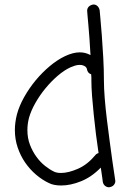

<svg xmlns="http://www.w3.org/2000/svg" viewBox="-20 -793 568 838"><path d="M395.5 -115.2Q400.4 -122.1 410.2 -125Q404.3 -163.1 398.9 -206.5Q393.6 -250 389.2 -292.5Q384.8 -335 381.8 -373.5Q378.9 -412.1 378.9 -440.4Q378.9 -447.3 378.9 -454.1Q378.9 -460.9 377.9 -468.8Q362.3 -473.6 359.4 -491.2Q359.4 -493.2 356.9 -497.6Q354.5 -502 346.7 -505.9Q338.9 -509.8 328.1 -509.8Q317.4 -509.8 306.6 -506.3Q295.9 -502.9 287.1 -499Q259.8 -486.3 231.4 -461.9Q203.1 -437.5 178.2 -407.2Q153.3 -377 134.3 -343.3Q115.2 -309.6 106.4 -278.3Q99.6 -252 99.6 -224.6Q99.6 -190.4 110.8 -161.1Q122.1 -131.8 139.2 -108.4Q156.2 -85 176.8 -68.8Q197.3 -52.7 215.8 -43.9Q227.5 -38.1 246.1 -38.1Q278.3 -38.1 319.8 -56.2Q361.3 -74.2 395.5 -115.2ZM433.6 -440.4Q433.6 -409.2 437 -365.2Q440.4 -321.3 446.3 -273.4Q452.1 -225.6 458.5 -178.2Q464.8 -130.9 470.2 -92.3Q475.6 -53.7 479.5 -29.3Q483.4 -4.9 483.4 -2.9Q483.4 6.8 476.6 14.6Q469.7 22.5 456.1 24.4Q446.3 24.4 438.5 18.1Q430.7 11.7 428.7 1Q428.7 -1 426.3 -17.6Q423.8 -34.2 419.9 -61.5Q379.9 -20.5 334 -2Q288.1 16.6 247.1 16.6Q213.9 16.6 193.4 5.9Q164.1 -7.8 137.2 -30.8Q110.4 -53.7 89.8 -83.5Q69.3 -113.3 57.1 -149.4Q44.9 -185.5 44.9 -225.6Q44.9 -257.8 53.7 -293Q63.5 -330.1 85.4 -369.1Q107.4 -408.2 135.7 -442.4Q164.1 -476.6 197.3 -504.4Q230.5 -532.2 263.7 -547.9Q298.8 -564.5 328.1 -564.5Q339.8 -564.5 350.6 -562Q361.3 -559.6 375 -552.7Q373 -588.9 370.6 -623Q368.2 -657.2 365.7 -684.1Q363.3 -710.9 361.8 -727.5Q360.4 -744.1 360.4 -746.1Q360.4 -756.8 367.7 -764.2Q375 -771.5 387.7 -773.4Q398.4 -773.4 405.8 -766.1Q413.1 -758.8 415 -748Q415 -745.1 418 -714.8Q420.9 -684.6 424.3 -639.6Q427.7 -594.7 430.7 -541.5Q433.6 -488.3 433.6 -440.4Z"/></svg>

Font: Coming Soon
Style: Regular
Weight: 400
Designer: Dathan Boardman
Foundry: Open Window
Version: Version 1.002